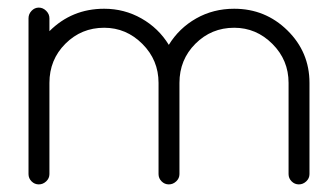

<svg xmlns="http://www.w3.org/2000/svg" viewBox="-20 -483 884 505"><path d="M55 -435Q55 -446 63 -454.5Q71 -463 82 -463Q93 -463 101.5 -454.5Q110 -446 110 -435V-401Q169 -460 254 -460Q307 -460 352 -434.5Q397 -409 424 -365Q451 -409 496 -434.5Q541 -460 596 -460Q678 -460 736 -403Q794 -346 794 -265V-25Q794 -14 785.5 -6Q777 2 766 2Q755 2 747 -6Q739 -14 739 -25V-265Q739 -325 696.5 -367.5Q654 -410 596 -410Q536 -410 494 -368Q452 -326 452 -265V-25Q452 -14 443.5 -6Q435 2 424 2Q413 2 405 -6Q397 -14 397 -25V-265Q397 -325 354.5 -367.5Q312 -410 254 -410Q194 -410 152 -368Q110 -326 110 -265V-25Q110 -14 101.5 -6Q93 2 82 2Q71 2 63 -6Q55 -14 55 -25Z"/></svg>

Font: RIT Ala
Style: Regular
Weight: 400
Designer: Radhakrishan VN, Aswathy J
Version: 1.0